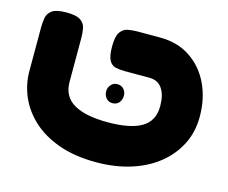

<svg xmlns="http://www.w3.org/2000/svg" viewBox="-89 -708 1008 849"><g transform="rotate(15 415.0 -283.0)"><path d="M414 20Q316 20 243 -6Q170 -32 121.5 -76.5Q73 -121 49 -177Q25 -233 25 -293V-494Q25 -517 29 -538Q33 -559 52 -572.5Q71 -586 117 -586Q163 -586 182 -572.5Q201 -559 205 -538Q209 -517 209 -493V-293Q209 -226 262.5 -195Q316 -164 417 -164Q521 -164 572.5 -194.5Q624 -225 624 -293Q624 -343 604.5 -372.5Q585 -402 545 -402H433Q410 -402 391 -406Q372 -410 361 -429.5Q350 -449 350 -494Q350 -540 363.5 -559Q377 -578 398 -582Q419 -586 442 -586H545Q626 -586 684.5 -546.5Q743 -507 774 -441Q805 -375 805 -293Q805 -222 775.5 -164.5Q746 -107 693.5 -65.5Q641 -24 569.5 -2Q498 20 414 20ZM416 -251Q398 -251 387 -264Q376 -277 376 -296Q376 -311 387 -324.5Q398 -338 416 -338Q435 -338 446 -325.5Q457 -313 457 -296Q457 -277 446 -264Q435 -251 416 -251Z"/></g></svg>

Font: Fredoka Expanded
Style: Bold
Weight: 700
Width: 7
Designer: Ben Nathan
Foundry: Milena B. Brandão, Ben Nathan
Version: Version 2.001